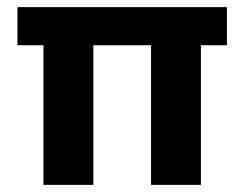

<svg xmlns="http://www.w3.org/2000/svg" viewBox="-20 -519 687 539"><path d="M102 0V-392H29V-499H617V-392H544V0H404V-392H242V0Z"/></svg>

Font: DM Sans 20pt ExtraBold
Style: Regular
Weight: 800
Version: Version 4.004;gftools[0.9.30]